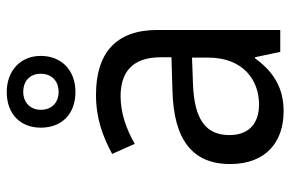

<svg xmlns="http://www.w3.org/2000/svg" viewBox="-166 -686 862 570"><g transform="rotate(-90 265.0 -401.0)"><path d="M277 -608C341 -608 384 -649 384 -711C384 -773 338 -812 277 -812C212 -812 171 -772 171 -711C171 -648 212 -608 277 -608ZM277 -658C246 -658 224 -678 224 -711C224 -742 246 -763 277 -763C311 -763 331 -742 331 -711C331 -678 309 -658 277 -658ZM220 10C290 10 338 -21 377 -75H380L396 0H461V-365C461 -489 391 -547 269 -547C198 -547 145 -527 93 -499L123 -432C165 -456 213 -474 264 -474C332 -474 380 -443 380 -354V-323L279 -320C137 -316 63 -262 63 -149C63 -41 130 10 220 10ZM240 -63C189 -63 149 -88 149 -151C149 -220 194 -255 299 -259L379 -262V-214C379 -110 312 -63 240 -63Z"/></g></svg>

Font: Noto Sans Mono Condensed
Style: Regular
Weight: 400
Width: 3
Designer: Monotype Design Team
Foundry: Monotype Imaging Inc.
Version: Version 2.014